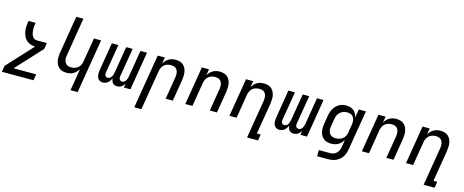

<svg xmlns="http://www.w3.org/2000/svg" viewBox="-52 -1521 6097 2521"><g transform="rotate(15 2996.5 -260.0)"><path d="M-7 215 7 131 329 -218Q294 -218 262 -229.5Q230 -241 207 -263.5Q184 -286 171 -317Q158 -348 152.5 -381.5Q147 -415 149.5 -450Q152 -485 158 -520H255Q252 -506 250 -492.5Q248 -479 247 -465Q246 -451 246.5 -437.5Q247 -424 248 -411Q249 -398 251.5 -385Q254 -372 258.5 -359.5Q263 -347 270 -336.5Q277 -326 286.5 -317.5Q296 -309 309 -305.5Q322 -302 335 -302H466L452 -218L130 131H437L423 215Z M926 215 976 -85Q963 -64 946 -45.5Q929 -27 907.5 -14.5Q886 -2 862.5 3Q839 8 816 8Q787 8 760 0.5Q733 -7 713 -24.5Q693 -42 681 -66Q669 -90 664.5 -117.5Q660 -145 661 -173.5Q662 -202 667 -231L750 -735H847L762 -217Q759 -200 758 -182.5Q757 -165 760.5 -149Q764 -133 772 -118.5Q780 -104 792.5 -94Q805 -84 821.5 -80Q838 -76 855 -76Q879 -76 903 -82.5Q927 -89 947 -105.5Q967 -122 978.5 -145Q990 -168 993 -192L1048 -520H1145L1023 215Z M1308 8Q1291 8 1275.5 2Q1260 -4 1249 -15.5Q1238 -27 1232.5 -42.5Q1227 -58 1225.5 -75Q1224 -92 1225 -109Q1226 -126 1229 -144L1291 -520H1380L1315 -129Q1313 -118 1314.5 -107Q1316 -96 1321 -87Q1326 -78 1336 -73.5Q1346 -69 1357 -69Q1366 -69 1376 -73Q1386 -77 1393.5 -84.5Q1401 -92 1406.5 -101Q1412 -110 1415.5 -119.5Q1419 -129 1421.5 -139Q1424 -149 1426 -159L1486 -520H1574L1509 -129Q1507 -118 1508.5 -107Q1510 -96 1515.5 -87Q1521 -78 1530.5 -73.5Q1540 -69 1551 -69Q1561 -69 1570.5 -73Q1580 -77 1587.5 -84.5Q1595 -92 1600.5 -101Q1606 -110 1609.5 -119.5Q1613 -129 1615.5 -139Q1618 -149 1620 -159L1680 -520H1769L1683 0H1594L1603 -56Q1595 -42 1584.5 -30Q1574 -18 1561 -9Q1548 0 1532.5 4Q1517 8 1503 8Q1485 8 1469 2Q1453 -4 1442.5 -16.5Q1432 -29 1426.5 -45Q1421 -61 1420 -78Q1412 -61 1402 -45Q1392 -29 1377 -16.5Q1362 -4 1344 2Q1326 8 1309 8Z M1793 215 1915 -520H2012L1998 -435Q2010 -456 2027 -474.5Q2044 -493 2065.5 -505.5Q2087 -518 2110.5 -523Q2134 -528 2157 -528Q2186 -528 2213.5 -520.5Q2241 -513 2261 -495.5Q2281 -478 2293 -454Q2305 -430 2309.5 -402.5Q2314 -375 2312.5 -346.5Q2311 -318 2307 -289L2259 0H2162L2212 -303Q2215 -320 2215.5 -337.5Q2216 -355 2213 -371Q2210 -387 2202 -401.5Q2194 -416 2181.5 -426Q2169 -436 2152 -440Q2135 -444 2118 -444Q2094 -444 2070 -437.5Q2046 -431 2026.5 -414.5Q2007 -398 1995.5 -375Q1984 -352 1980 -328L1890 215Z M2429 0 2515 -520H2612L2598 -435Q2610 -456 2627 -474.5Q2644 -493 2665.5 -505.5Q2687 -518 2710.5 -523Q2734 -528 2757 -528Q2786 -528 2813.5 -520.5Q2841 -513 2861 -495.5Q2881 -478 2893 -454Q2905 -430 2909.5 -402.5Q2914 -375 2912.5 -346.5Q2911 -318 2907 -289L2859 0H2762L2812 -303Q2815 -320 2815.5 -337.5Q2816 -355 2813 -371Q2810 -387 2802 -401.5Q2794 -416 2781.5 -426Q2769 -436 2752 -440Q2735 -444 2718 -444Q2694 -444 2670 -437.5Q2646 -431 2626.5 -414.5Q2607 -398 2595.5 -375Q2584 -352 2580 -328L2526 0Z M3326 215 3412 -303Q3415 -320 3415.5 -337.5Q3416 -355 3413 -371Q3410 -387 3402 -401.5Q3394 -416 3381.5 -426Q3369 -436 3352 -440Q3335 -444 3318 -444Q3294 -444 3270 -437.5Q3246 -431 3226.5 -414.5Q3207 -398 3195.5 -375Q3184 -352 3180 -328L3126 0H3029L3115 -520H3212L3198 -435Q3210 -456 3227 -474.5Q3244 -493 3265.5 -505.5Q3287 -518 3310.5 -523Q3334 -528 3357 -528Q3386 -528 3413.5 -520.5Q3441 -513 3461 -495.5Q3481 -478 3493 -454Q3505 -430 3509.5 -402.5Q3514 -375 3512.5 -346.5Q3511 -318 3507 -289L3437 131H3489L3475 215Z M3708 8Q3691 8 3675.5 2Q3660 -4 3649 -15.5Q3638 -27 3632.5 -42.5Q3627 -58 3625.5 -75Q3624 -92 3625 -109Q3626 -126 3629 -144L3691 -520H3780L3715 -129Q3713 -118 3714.5 -107Q3716 -96 3721 -87Q3726 -78 3736 -73.5Q3746 -69 3757 -69Q3766 -69 3776 -73Q3786 -77 3793.5 -84.5Q3801 -92 3806.5 -101Q3812 -110 3815.5 -119.5Q3819 -129 3821.5 -139Q3824 -149 3826 -159L3886 -520H3974L3909 -129Q3907 -118 3908.5 -107Q3910 -96 3915.5 -87Q3921 -78 3930.5 -73.5Q3940 -69 3951 -69Q3961 -69 3970.5 -73Q3980 -77 3987.5 -84.5Q3995 -92 4000.5 -101Q4006 -110 4009.5 -119.5Q4013 -129 4015.5 -139Q4018 -149 4020 -159L4080 -520H4169L4083 0H3994L4003 -56Q3995 -42 3984.5 -30Q3974 -18 3961 -9Q3948 0 3932.5 4Q3917 8 3903 8Q3885 8 3869 2Q3853 -4 3842.5 -16.5Q3832 -29 3826.5 -45Q3821 -61 3820 -78Q3812 -61 3802 -45Q3792 -29 3777 -16.5Q3762 -4 3744 2Q3726 8 3709 8Z M4429 215H4279V131H4430Q4445 131 4461 128Q4477 125 4492.5 117Q4508 109 4520 96.5Q4532 84 4540.5 69.5Q4549 55 4553.5 39Q4558 23 4560 8L4576 -86Q4563 -65 4545 -46Q4527 -27 4505.5 -14.5Q4484 -2 4459.5 3Q4435 8 4412 8Q4383 8 4356 0.5Q4329 -7 4308.5 -24Q4288 -41 4274.5 -65Q4261 -89 4256.5 -116.5Q4252 -144 4253 -173Q4254 -202 4259 -231L4276 -331Q4279 -355 4286.5 -379.5Q4294 -404 4306.5 -427Q4319 -450 4337 -469.5Q4355 -489 4377.5 -503Q4400 -517 4425 -522.5Q4450 -528 4475 -528Q4503 -528 4530 -521Q4557 -514 4577.5 -497.5Q4598 -481 4610.5 -457Q4623 -433 4629 -406L4648 -520H4745L4655 21Q4651 47 4642 73Q4633 99 4618 122.5Q4603 146 4581 164.5Q4559 183 4534 194.5Q4509 206 4482 210.5Q4455 215 4429 215ZM4451 -76Q4475 -76 4500 -82.5Q4525 -89 4545.5 -105Q4566 -121 4578 -144.5Q4590 -168 4593 -192L4610 -292Q4613 -310 4614 -328.5Q4615 -347 4612 -364.5Q4609 -382 4601 -397.5Q4593 -413 4580 -424Q4567 -435 4549.5 -439.5Q4532 -444 4514 -444Q4497 -444 4480 -441Q4463 -438 4447 -430Q4431 -422 4417.5 -410Q4404 -398 4393.5 -382.5Q4383 -367 4378 -350.5Q4373 -334 4370 -317L4354 -217Q4351 -200 4350 -182.5Q4349 -165 4353 -148.5Q4357 -132 4365.5 -117.5Q4374 -103 4387.5 -93.5Q4401 -84 4417.5 -80Q4434 -76 4451 -76Z M4829 0 4915 -520H5012L4998 -435Q5010 -456 5027 -474.5Q5044 -493 5065.5 -505.5Q5087 -518 5110.5 -523Q5134 -528 5157 -528Q5186 -528 5213.5 -520.5Q5241 -513 5261 -495.5Q5281 -478 5293 -454Q5305 -430 5309.5 -402.5Q5314 -375 5312.5 -346.5Q5311 -318 5307 -289L5259 0H5162L5212 -303Q5215 -320 5215.5 -337.5Q5216 -355 5213 -371Q5210 -387 5202 -401.5Q5194 -416 5181.5 -426Q5169 -436 5152 -440Q5135 -444 5118 -444Q5094 -444 5070 -437.5Q5046 -431 5026.5 -414.5Q5007 -398 4995.5 -375Q4984 -352 4980 -328L4926 0Z M5726 215 5812 -303Q5815 -320 5815.5 -337.5Q5816 -355 5813 -371Q5810 -387 5802 -401.5Q5794 -416 5781.5 -426Q5769 -436 5752 -440Q5735 -444 5718 -444Q5694 -444 5670 -437.5Q5646 -431 5626.5 -414.5Q5607 -398 5595.5 -375Q5584 -352 5580 -328L5526 0H5429L5515 -520H5612L5598 -435Q5610 -456 5627 -474.5Q5644 -493 5665.5 -505.5Q5687 -518 5710.5 -523Q5734 -528 5757 -528Q5786 -528 5813.5 -520.5Q5841 -513 5861 -495.5Q5881 -478 5893 -454Q5905 -430 5909.5 -402.5Q5914 -375 5912.5 -346.5Q5911 -318 5907 -289L5837 131H5889L5875 215Z"/></g></svg>

Font: Iosevka Md Ex Obl
Style: Regular
Weight: 500
Width: 7
Italic angle: -9°
Monospace: yes
Designer: Belleve Invis
Foundry: Belleve Invis
Version: Version 32.5.0; ttfautohint (v1.8.4)